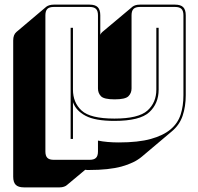

<svg xmlns="http://www.w3.org/2000/svg" viewBox="-20 -600 853 829"><path d="M474 -78Q391 -78 349.5 -100Q308 -122 295 -159V0H285V-480H295V-213Q295 -157 332.5 -122.5Q370 -88 474 -88Q578 -88 616.5 -122.5Q655 -157 655 -213V-480H665V-213Q665 -153 624.5 -115.5Q584 -78 474 -78ZM403 54V7Q422 11 445 13Q468 15 493 15Q577 15 631 0Q685 -15 716.5 -41.5Q748 -68 760 -105.5Q772 -143 772 -189V-534Q772 -553 763.5 -561.5Q755 -570 736 -570H584Q565 -570 556.5 -561.5Q548 -553 548 -534V-218Q548 -198 534.5 -184.5Q521 -171 475 -171Q429 -171 416 -184.5Q403 -198 403 -218V-534Q403 -553 394.5 -561.5Q386 -570 367 -570H212Q193 -570 184.5 -561.5Q176 -553 176 -534V54Q176 73 184.5 81.5Q193 90 212 90H367Q386 90 394.5 81.5Q403 73 403 54ZM269 199Q265 203 256.5 206Q248 209 238 209H83Q59 209 48 198Q37 187 37 163V-425Q37 -438 40.5 -447Q44 -456 51 -462L180 -571Q185 -575 193.5 -577.5Q202 -580 212 -580H367Q391 -580 402 -569Q413 -558 413 -534V-449Q414 -453 416.5 -456Q419 -459 421 -461L422 -462L552 -571Q557 -575 565 -577.5Q573 -580 584 -580H736Q760 -580 771 -569Q782 -558 782 -534V-189Q782 -140 768.5 -100Q755 -60 721 -32L593 76Q560 104 505 119Q450 134 364 134Q360 134 356 134Q352 134 348 133Z"/></svg>

Font: Bungee Shade
Style: Regular
Weight: 400
Designer: David Jonathan Ross
Foundry: David Jonathan Ross
Version: Version 1.001;PS 1.0;hotconv 1.0.72;makeotf.lib2.5.5900